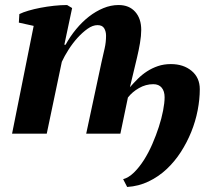

<svg xmlns="http://www.w3.org/2000/svg" viewBox="-20 -532 830 764"><path d="M323 0 384 -285Q391 -316 396.5 -340Q402 -364 402 -390Q402 -407 394.5 -419.5Q387 -432 368 -432Q349 -432 328.5 -417.5Q308 -403 288.5 -381.5Q269 -360 252.5 -334Q236 -308 226 -286L166 0H28L114 -429L55 -442L57 -476Q71 -483 93 -489.5Q115 -496 141 -501Q167 -506 194.5 -509Q222 -512 247 -512L267 -500L236 -354H241Q259 -387 283 -416Q307 -445 334 -466Q361 -487 391 -499.5Q421 -512 452 -512Q494 -512 518 -485Q542 -458 542 -413Q542 -390 537 -360.5Q532 -331 525 -302L497 -185Q512 -202 528.5 -218.5Q545 -235 565 -248Q585 -261 608.5 -269Q632 -277 660 -277Q710 -277 742.5 -250Q775 -223 775 -177Q775 -137 766.5 -93Q758 -49 741 -7Q724 35 699.5 73Q675 111 643 141Q611 171 571.5 190Q532 209 486 212L470 181Q492 175 513 154.5Q534 134 552.5 105Q571 76 586 41.5Q601 7 612 -27Q623 -61 629 -92Q635 -123 635 -145Q635 -169 623.5 -183Q612 -197 590 -197Q560 -197 533 -181.5Q506 -166 489 -144L459 0Z"/></svg>

Font: PT Serif
Style: Bold Italic
Weight: 700
Italic angle: -12°
Designer: A.Korolkova, O.Umpeleva, V.Yefimov
Foundry: ParaType Ltd
Version: Version 1.000W OFL